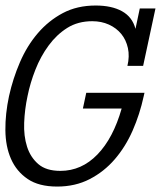

<svg xmlns="http://www.w3.org/2000/svg" viewBox="-24 -668 590 699"><path d="M499 -316.9Q484.9 -252 459 -192.9Q433.1 -133.8 394 -88.4Q355 -43 302.5 -15.9Q250 11.2 184.1 11.2Q117.2 11.2 76.7 -16.4Q36.1 -43.9 16.1 -89.4Q-3.9 -134.8 -4.4 -194.3Q-4.9 -253.9 8.8 -317.9Q22.9 -381.8 48.6 -441.4Q74.2 -501 113.5 -546.9Q152.8 -592.8 204.8 -620.4Q256.8 -647.9 324.2 -647.9Q382.8 -647.9 420.4 -627Q458 -606 469.2 -563L484.9 -637.2H542L497.1 -428.2H439.9Q448.2 -462.9 441.7 -492.9Q435.1 -522.9 417.5 -544.4Q399.9 -565.9 372.6 -578.4Q345.2 -590.8 312 -590.8Q259.8 -590.8 220.9 -566.4Q182.1 -542 153.1 -502.4Q124 -462.9 105 -414.6Q85.9 -366.2 76.2 -317.9Q65.9 -270 64 -221.4Q62 -172.9 74.5 -134Q86.9 -95.2 115.5 -70.6Q144 -45.9 195.8 -45.9Q272.9 -45.9 330.6 -105.5Q388.2 -165 418.9 -272.9H277.8L290 -330.1H502Z"/></svg>

Font: Anonymous Pro
Style: Italic
Weight: 400
Italic angle: -12°
Monospace: yes
Designer: Mark Simonson
Version: Version 1.003